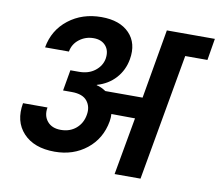

<svg xmlns="http://www.w3.org/2000/svg" viewBox="-81 -846 1081 944"><g transform="rotate(10 459.5 -374.5)"><path d="M289.1 -464.8Q336.9 -464.8 368.7 -489.5Q400.4 -514.2 407.2 -550.8Q413.6 -591.3 392.3 -615.7Q371.1 -640.1 332 -640.1Q291.5 -640.1 260.5 -616.2Q229.5 -592.3 223.1 -554.2H104Q119.6 -642.6 188 -695.8Q256.3 -749 352.1 -749Q443.8 -749 491.5 -699.7Q539.1 -650.4 524.9 -568.8Q515.1 -513.2 479 -473.1Q442.9 -433.1 387.2 -417L386.2 -415Q409.2 -410.2 433.1 -394H619.1L679.2 -740.2H918.9L900.9 -631.8H790L678.2 0H548.8L600.1 -287.1L481.9 -288.1Q483.4 -271.5 480 -251Q464.4 -162.6 398.2 -109.9Q332 -57.1 238.8 -57.1Q135.7 -57.1 82 -114.7Q28.3 -172.4 44.9 -265.1H167Q159.7 -223.1 182.6 -195.6Q205.6 -168 250 -168Q295.4 -168 326.2 -194.3Q356.9 -220.7 363.8 -263.2Q371.1 -303.7 348.6 -332.3Q326.2 -360.8 271 -360.8H228L246.1 -464.8Z"/></g></svg>

Font: SVN-Poppins SemiBold
Style: Italic
Weight: 600
Italic angle: -10°
Designer: Ninad Kale (Devanagari), Jonny Pinhorn (Latin)
Foundry: Indian Type Foundry
Version: Version 3.002 2017